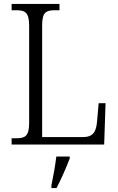

<svg xmlns="http://www.w3.org/2000/svg" viewBox="-20 -734 597 975"><path d="M39 0H509L516 -210H481L473 -119C469 -68 455 -38 402 -38H194V-605C194 -672 214 -682 259 -682H282V-714H39V-682H62C107 -682 128 -672 128 -603V-110C128 -42 107 -32 63 -32H39ZM241 208V221H267C289 180 318 113 334 71V61H266C260 109 251 161 241 208Z"/></svg>

Font: Noto Serif Georgian SemiCondensed Light
Style: Regular
Weight: 300
Width: 4
Designer: Monotype Design Team, Akaki Razmadze
Foundry: Google LLC
Version: Version 2.003